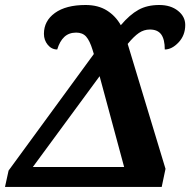

<svg xmlns="http://www.w3.org/2000/svg" viewBox="-33 -741 773 761"><path d="M1 -64.9 338.9 -526.9 334 -543Q322.8 -579.6 308.6 -595.7Q294.4 -611.8 269 -611.8Q240.2 -611.8 221.9 -594.7Q203.6 -577.6 193.8 -544.9Q171.4 -544.9 156.2 -563.5Q141.1 -582 141.1 -606.9Q141.1 -658.2 184.8 -689.7Q228.5 -721.2 306.2 -721.2Q356 -721.2 390.6 -699.5Q425.3 -677.7 445.8 -641.1Q481.4 -683.1 515.9 -702.1Q550.3 -721.2 598.1 -721.2Q643.6 -721.2 672.4 -698.2Q701.2 -675.3 701.2 -642.1Q701.2 -601.1 674.8 -573Q648.4 -544.9 620.1 -544.9Q620.1 -585 606 -604.5Q591.8 -624 561 -624Q537.6 -624 517.6 -610.4Q497.6 -596.7 473.1 -566.9L623 -71.8L607.9 0H-13.2ZM459 -79.1 361.8 -439 97.2 -79.1Z"/></svg>

Font: Droid Serif
Style: Bold Italic
Weight: 700
Italic angle: -12°
Designer: Monotype Design team
Foundry: Monotype Imaging Inc.
Version: Version 1.03